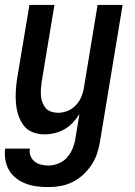

<svg xmlns="http://www.w3.org/2000/svg" viewBox="-30 -540 550 783"><path d="M168 223Q144 223 120.5 220Q97 217 75.5 209Q54 201 36.5 187.5Q19 174 7.5 155Q-4 136 -8 113Q-12 90 -9 66H92Q89 82 94.5 96Q100 110 111.5 119Q123 128 137.5 131.5Q152 135 167 135Q188 135 209 126.5Q230 118 244.5 101Q259 84 267 63.5Q275 43 278 22L294 -75Q283 -57 267.5 -40.5Q252 -24 233 -13Q214 -2 193 3Q172 8 152 8Q126 8 103 -1Q80 -10 66 -29Q52 -48 44.5 -71.5Q37 -95 35 -119.5Q33 -144 34.5 -170Q36 -196 40 -221L90 -520H192L140 -207Q138 -193 137 -178Q136 -163 137 -149Q138 -135 143 -122Q148 -109 156.5 -99Q165 -89 179 -84.5Q193 -80 207 -80Q226 -80 245 -87.5Q264 -95 278.5 -110Q293 -125 301 -143.5Q309 -162 312 -181L368 -520H470L378 36Q374 61 366 85.5Q358 110 343.5 132Q329 154 309 172.5Q289 191 265.5 202.5Q242 214 217 218.5Q192 223 168 223Z"/></svg>

Font: Iosevka Curly Semibold
Style: Italic
Weight: 600
Italic angle: -9°
Monospace: yes
Designer: Belleve Invis
Foundry: Belleve Invis
Version: Version 22.1.2; ttfautohint (v1.8.4)